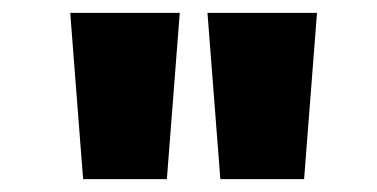

<svg xmlns="http://www.w3.org/2000/svg" viewBox="-20 -749 585 298"><path d="M109 -471 89 -729H259L239 -471ZM322 -471 302 -729H472L452 -471Z"/></svg>

Font: Noto Sans Devanagari UI ExtraCondensed Black
Style: Regular
Weight: 900
Width: 2
Designer: Jelle Bosma - Monotype Design Team
Foundry: Monotype Imaging Inc.
Version: Version 2.003